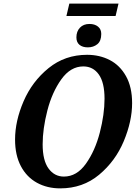

<svg xmlns="http://www.w3.org/2000/svg" viewBox="-20 -1027 761 1058"><path d="M63 -258Q63 -360 110 -469Q157 -578 247.5 -651.5Q338 -725 460 -725Q529 -725 585 -696Q641 -667 674.5 -607Q708 -547 708 -459Q708 -359 662 -249Q616 -139 526 -64Q436 11 312 11Q240 11 183.5 -20Q127 -51 95 -111.5Q63 -172 63 -258ZM556 -483Q556 -572 524.5 -616.5Q493 -661 439 -661Q369 -661 318 -590Q267 -519 241 -418Q215 -317 215 -232Q215 -143 247.5 -98.5Q280 -54 332 -54Q403 -54 453.5 -125Q504 -196 530 -296.5Q556 -397 556 -483ZM362 -1007H633L617 -939H346ZM401 -821Q401 -854 420.5 -874.5Q440 -895 473 -895Q502 -895 520 -880.5Q538 -866 538 -840Q538 -801 516.5 -783.5Q495 -766 464 -766Q435 -766 418 -780Q401 -794 401 -821Z"/></svg>

Font: Noto Serif Narrow
Style: Bold Italic
Weight: 700
Width: 4
Italic angle: -12°
Designer: Monotype Design Team
Foundry: Monotype Imaging Inc.
Version: Version 1.001